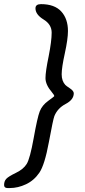

<svg xmlns="http://www.w3.org/2000/svg" viewBox="-21 -759 414 938"><path d="M231.4 -599.6Q231.4 -639.6 191.9 -663.8Q152.3 -688 152.3 -718.3Q152.3 -738.8 179.2 -738.8Q245.6 -738.8 278.3 -702.9Q311 -667 311 -607.4Q311 -568.4 295.7 -498.5Q280.3 -428.7 280.3 -396Q280.3 -363.3 298.3 -343.8Q301.3 -340.3 320.3 -327.6Q339.4 -314.9 339.4 -303.2Q339.4 -272 299.8 -251.2Q260.3 -230.5 244.6 -191.9Q238.3 -175.8 217.8 -64.7Q197.3 46.4 171.4 84.5Q145.5 122.6 106.2 141.1Q66.9 159.7 26.9 159.7H16.1Q-1 159.7 -1 145Q-1 126 9.8 114.5Q20.5 103 56.9 85.4Q93.3 67.9 109.4 42Q125.5 16.1 143.6 -84.5Q161.6 -185.1 173.1 -214.8Q184.6 -244.6 214.4 -266.1Q244.1 -287.6 244.1 -289.6Q244.1 -294.9 232.4 -308.6Q201.2 -345.2 201.2 -377.4Q201.2 -409.2 216.8 -484.4Q231.4 -558.6 231.4 -599.6Z"/></svg>

Font: Averia Sans Libre
Style: Italic
Weight: 400
Italic angle: -7.90001°
Version: Version 1.002